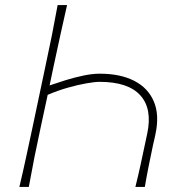

<svg xmlns="http://www.w3.org/2000/svg" viewBox="-20 -733 712 753"><path d="M56 0Q70.5 -61 82.5 -117Q94.5 -173 108.5 -238L158 -472.5Q172.5 -539.5 183.8 -596Q195 -652.5 206 -713H243Q229 -652.5 216.8 -596Q204.5 -539.5 190 -472L174.5 -398Q203.5 -408 238.2 -418.8Q273 -429.5 307.8 -436.8Q342.5 -444 371 -444Q451.5 -444 506 -416.2Q560.5 -388.5 583.2 -335.2Q606 -282 589.5 -206Q587.5 -195.5 585.2 -186Q583 -176.5 580.5 -166Q571 -120.5 563.2 -82.2Q555.5 -44 548 0H511Q522.5 -46 531.5 -87.8Q540.5 -129.5 551 -179L557.5 -209.5Q578 -306.5 530.2 -359.2Q482.5 -412 370.5 -412Q352 -412 319 -406.2Q286 -400.5 246.2 -389.2Q206.5 -378 167 -361L140.5 -238Q126.5 -173 115.2 -117Q104 -61 93 0Z"/></svg>

Font: Commissioner Flair Thin
Style: Italic
Weight: 100
Italic angle: -12°
Designer: Kostas Bartsokas
Foundry: Kostas Bartsokas
Version: Version 1.000; ttfautohint (v1.8.3)